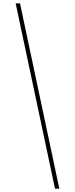

<svg xmlns="http://www.w3.org/2000/svg" viewBox="-20 -906 450 1152"><path d="M100 -886 336 226H310L74 -886Z"/></svg>

Font: Noto Sans Kannada UI ExtraCondensed Thin
Style: Regular
Weight: 100
Width: 2
Designer: Jelle Bosma - Monotype Design Team
Foundry: Monotype Imaging Inc.
Version: Version 2.005; ttfautohint (v1.8.4.7-5d5b)